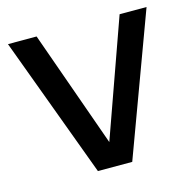

<svg xmlns="http://www.w3.org/2000/svg" viewBox="-86 -630 717 716"><g transform="rotate(-15 273.0 -272.0)"><path d="M206.5 0 5 -544H115.5L275.5 -93.5L436 -544H540L339 0Z"/></g></svg>

Font: Encode Sans Md
Style: Regular
Weight: 500
Designer: Multiple Designers
Foundry: Impallari Type
Version: Version 3.002; ttfautohint (v1.8.3) -l 8 -r 50 -G 200 -x 14 